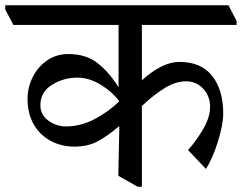

<svg xmlns="http://www.w3.org/2000/svg" viewBox="-51 -670 922 732"><path d="M490 -575V-364Q568 -434 633 -434Q716 -434 758 -380.5Q800 -327 800 -237Q800 -195 779.5 -129.5Q759 -64 734 -26L666 -98Q696 -131 723 -177Q750 -223 750 -262Q750 -304 723.5 -332Q697 -360 659 -360Q619 -360 578 -335Q537 -310 490 -266V42H474L400 0L404 -187L402 -188Q357 -150 320 -130.5Q283 -111 233 -111Q183 -111 142 -133Q101 -155 77.5 -196Q54 -237 54 -293Q54 -336 73.5 -375.5Q93 -415 128.5 -439.5Q164 -464 210 -464Q277 -464 321.5 -429Q366 -394 401 -337V-575H0L-31 -634V-650H820L851 -590V-575ZM402 -282V-286Q377 -320 333 -347Q289 -374 244 -374Q191 -374 147 -346.5Q103 -319 103 -269Q103 -232 133.5 -210Q164 -188 200 -188Q256 -188 308 -215Q360 -242 402 -282Z"/></svg>

Font: Martel DemiBold
Style: Regular
Weight: 600
Designer: Dan Reynolds
Foundry: Dan Reynolds
Version: Version 1.001; ttfautohint (v1.1) -l 5 -r 5 -G 72 -x 0 -D la